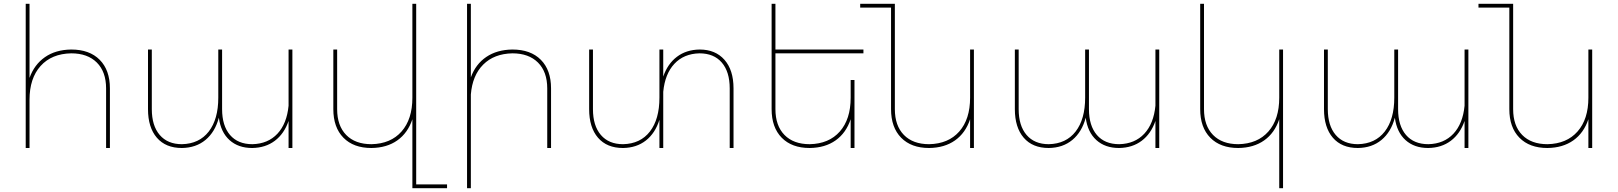

<svg xmlns="http://www.w3.org/2000/svg" viewBox="-20 -777 8494 1008"><path d="M354 -517Q450 -517 503.5 -463Q557 -409 557 -313V0H537V-313Q537 -400 488.5 -448.5Q440 -497 354 -497Q251 -495 193 -430.5Q135 -366 135 -253V0H115V-757H135V-368Q160 -438 216 -477Q272 -516 354 -517Z M1495 -517H1515V0H1495V-142Q1472 -75 1423 -38Q1374 -1 1304 0Q1231 0 1185 -41.5Q1139 -83 1129 -159Q1109 -84 1059 -42.5Q1009 -1 935 0Q850 0 803.5 -54Q757 -108 757 -204V-517H777V-204Q777 -117 818.5 -68.5Q860 -20 935 -20Q1026 -22 1076 -86.5Q1126 -151 1126 -264V-517H1146V-204Q1146 -117 1187.5 -68.5Q1229 -20 1305 -20Q1387 -22 1436.5 -75Q1486 -128 1495 -222Z M2165 191H2327V211H2145V-151Q2121 -79 2066 -40Q2011 -1 1930 0Q1836 0 1783 -54Q1730 -108 1730 -204V-517H1750V-204Q1750 -117 1797.5 -68.5Q1845 -20 1930 -20Q2031 -22 2088 -86.5Q2145 -151 2145 -264V-757H2165Z M2670 -517Q2766 -517 2819.5 -463Q2873 -409 2873 -313V0H2853V-313Q2853 -400 2804.5 -448.5Q2756 -497 2670 -497Q2574 -495 2517 -438Q2460 -381 2452 -281V211H2432V-757H2452V-371Q2477 -440 2533 -478Q2589 -516 2670 -517Z M3653 -517Q3736 -517 3783.5 -463Q3831 -409 3831 -313V0H3811V-313Q3811 -400 3769.5 -448.5Q3728 -497 3652 -497Q3570 -495 3520.5 -442Q3471 -389 3462 -295V0H3442V-148Q3420 -78 3371 -39.5Q3322 -1 3251 0Q3166 0 3119.5 -54Q3073 -108 3073 -204V-517H3093V-204Q3093 -117 3134.5 -68.5Q3176 -20 3251 -20Q3342 -22 3392 -86.5Q3442 -151 3442 -264V-517H3462V-375Q3485 -442 3534 -479Q3583 -516 3653 -517Z M4513 -497H4051V-204Q4051 -117 4098.5 -68.5Q4146 -20 4231 -20Q4332 -22 4389 -86.5Q4446 -151 4446 -264V-357H4466V0H4446V-151Q4422 -79 4367 -40Q4312 -1 4231 0Q4137 0 4084 -54Q4031 -108 4031 -204V-757H4051V-517H4513Z M5073 -517H5093V0H5073V-151Q5049 -79 4994 -40Q4939 -1 4858 0Q4764 0 4711 -54Q4658 -108 4658 -204V-737H4496V-757H4678V-204Q4678 -117 4725.5 -68.5Q4773 -20 4858 -20Q4959 -22 5016 -86.5Q5073 -151 5073 -264Z M6046 -517H6066V0H6046V-142Q6023 -75 5974 -38Q5925 -1 5855 0Q5782 0 5736 -41.5Q5690 -83 5680 -159Q5660 -84 5610 -42.5Q5560 -1 5486 0Q5401 0 5354.5 -54Q5308 -108 5308 -204V-517H5328V-204Q5328 -117 5369.5 -68.5Q5411 -20 5486 -20Q5577 -22 5627 -86.5Q5677 -151 5677 -264V-517H5697V-204Q5697 -117 5738.5 -68.5Q5780 -20 5856 -20Q5938 -22 5987.5 -75Q6037 -128 6046 -222Z M6696 -517H6716V211H6696V-151Q6672 -79 6617 -40Q6562 -1 6481 0Q6387 0 6334 -54Q6281 -108 6281 -204V-757H6301V-204Q6301 -117 6348.5 -68.5Q6396 -20 6481 -20Q6582 -22 6639 -86.5Q6696 -151 6696 -264Z M7669 -517H7689V0H7669V-142Q7646 -75 7597 -38Q7548 -1 7478 0Q7405 0 7359 -41.5Q7313 -83 7303 -159Q7283 -84 7233 -42.5Q7183 -1 7109 0Q7024 0 6977.5 -54Q6931 -108 6931 -204V-517H6951V-204Q6951 -117 6992.5 -68.5Q7034 -20 7109 -20Q7200 -22 7250 -86.5Q7300 -151 7300 -264V-517H7320V-204Q7320 -117 7361.5 -68.5Q7403 -20 7479 -20Q7561 -22 7610.5 -75Q7660 -128 7669 -222Z M8319 -517H8339V0H8319V-151Q8295 -79 8240 -40Q8185 -1 8104 0Q8010 0 7957 -54Q7904 -108 7904 -204V-737H7742V-757H7924V-204Q7924 -117 7971.5 -68.5Q8019 -20 8104 -20Q8205 -22 8262 -86.5Q8319 -151 8319 -264Z"/></svg>

Font: Montserrat arm Thin
Style: Regular
Weight: 250
Designer: Julieta Ulanovsky
Foundry: Julieta Ulanovsky
Version: Version 6.000;PS 006.000;hotconv 1.0.88;makeotf.lib2.5.64775